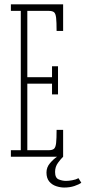

<svg xmlns="http://www.w3.org/2000/svg" viewBox="-20 -720 394 882"><path d="M30 0V-30H75.5V-670H30V-700H270V-578H240Q240 -618.5 237.8 -638.2Q235.5 -658 228 -664Q220.5 -670 203.5 -670H105.5V-365.5H219V-415.5H246.5V-286.5H219V-335.5H105.5V-30H203.5Q220.5 -30 228 -36.5Q235.5 -43 237.8 -63Q240 -83 240 -123.5H270V0Q260 9.5 246.5 27.8Q233 46 233 70Q233 97.5 249.8 104.2Q266.5 111 283.5 111Q295 111 312 108Q329 105 340.5 98.5L353.5 119.5Q342.5 127.5 321.8 134.5Q301 141.5 275 141.5Q257 141.5 238 135.2Q219 129 206.2 113.8Q193.5 98.5 193.5 72.5Q193.5 48.5 209.5 29.8Q225.5 11 242 0Z"/></svg>

Font: Imbue 10pt Thin
Style: Regular
Weight: 100
Designer: Tyler Finck
Foundry: Etcetera Type Company
Version: Version 1.102; ttfautohint (v1.8.3)